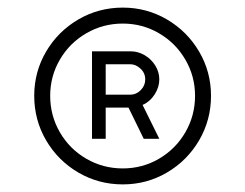

<svg xmlns="http://www.w3.org/2000/svg" viewBox="-20 -782 645 505"><path d="M70 -530Q70 -593 101.2 -646.2Q132.5 -699.5 186 -730.8Q239.5 -762 303 -762Q366 -762 419.2 -730.8Q472.5 -699.5 503.8 -646.2Q535 -593 535 -530Q535 -466.5 503.8 -413Q472.5 -359.5 419.2 -328.2Q366 -297 303 -297Q239.5 -297 186 -328.2Q132.5 -359.5 101.2 -413Q70 -466.5 70 -530ZM493 -530Q493 -581.5 467.5 -625.2Q442 -669 398.2 -694.5Q354.5 -720 303 -720Q251 -720 207 -694.5Q163 -669 137.5 -625.2Q112 -581.5 112 -530Q112 -478 137.5 -434Q163 -390 207 -364.5Q251 -339 303 -339Q354.5 -339 398.2 -364.5Q442 -390 467.5 -434Q493 -478 493 -530ZM222 -647H324Q343 -647 360.5 -636.8Q378 -626.5 388.5 -609.5Q399 -592.5 399 -573Q399 -553 387 -534Q375 -515 355 -506L399 -417H358L318 -499H258V-417H222ZM362 -573Q362 -590 349.5 -601.5Q337 -613 323 -613H258V-533H323Q338.5 -533 350.2 -545Q362 -557 362 -573Z"/></svg>

Font: Tap Sans
Style: Regular
Weight: 400
Designer: Tap Payments
Foundry: Tap Payments
Version: Version 1.001;Glyphs 3.1.2 (3151)